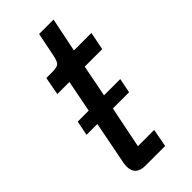

<svg xmlns="http://www.w3.org/2000/svg" viewBox="-214 -707 753 753"><g transform="rotate(-45 162.5 -330.0)"><path d="M216 0H107Q52 0 52 -50Q52 -58 53 -65Q54 -72 56 -80L89 -249H29L41 -310H102L128 -443H61L75 -518H111Q135 -518 143.5 -526.5Q152 -535 157 -561L177 -660H257L228 -518H325L310 -443H213L187 -310H277L265 -249H175L140 -75H230Z"/></g></svg>

Font: IBM Plex Sans Condensed Text
Style: Italic
Weight: 450
Width: 3
Italic angle: -11°
Designer: Mike Abbink, Paul van der Laan, Pieter van Rosmalen
Foundry: Bold Monday
Version: Version 1.1